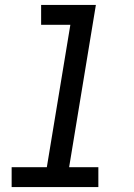

<svg xmlns="http://www.w3.org/2000/svg" viewBox="-20 -755 540 775"><path d="M377 0H27V-80H169L264 -655H146V-735H367L259 -80H377Z"/></svg>

Font: Iosevka Medium Oblique
Style: Regular
Weight: 500
Italic angle: -9°
Monospace: yes
Designer: Belleve Invis
Foundry: Belleve Invis
Version: Version 32.5.0; ttfautohint (v1.8.4)